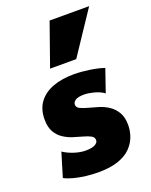

<svg xmlns="http://www.w3.org/2000/svg" viewBox="-138 -785 688 876"><g transform="rotate(-20 206.5 -347.5)"><path d="M185 16Q158 16 127.5 12.5Q97 9 70 2Q43 -5 24 -15L59 -131Q81 -116 110.5 -106.5Q140 -97 165 -97Q195 -97 210.5 -105Q226 -113 226 -126Q226 -140 212.5 -147.5Q199 -155 177 -161Q155 -167 131 -174.5Q107 -182 85.5 -196Q64 -210 50.5 -233.5Q37 -257 37 -295Q37 -344 61.5 -377Q86 -410 130 -426.5Q174 -443 233 -443Q268 -443 308 -437Q348 -431 378 -421L340 -311Q322 -325 293.5 -332.5Q265 -340 245 -340Q216 -340 203 -331.5Q190 -323 190 -311Q190 -297 204.5 -290Q219 -283 241 -277Q263 -271 288.5 -263.5Q314 -256 336 -241.5Q358 -227 372.5 -203Q387 -179 387 -141Q387 -112 377 -84.5Q367 -57 344.5 -34Q322 -11 283 2.5Q244 16 185 16ZM140 -504 213 -711H405L267 -504Z"/></g></svg>

Font: Ysabeau Infant Black
Style: Regular
Weight: 900
Designer: Christian Thalmann (Catharsis Fonts)
Version: Version 2.001;gftools[0.9.30]; featfreeze: ss01,ss02,lnum